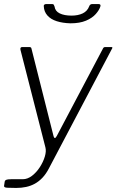

<svg xmlns="http://www.w3.org/2000/svg" viewBox="-35 -762 574 947"><path d="M45 165Q17 165 0.5 164Q-16 163 -15 155L-12 135Q-11 128 -4.5 125Q2 122 20 122H77Q101 122 123 105Q145 88 161.5 62.5Q178 37 186 10.5Q194 -16 189 -35L66 -516Q63 -530 75 -530H109Q119 -530 120 -523L229 -91Q231 -82 235.5 -81.5Q240 -81 246 -93L472 -521Q474 -526 477 -528Q480 -530 484 -530H514Q523 -530 517 -521L206 69Q192 96 174.5 114.5Q157 133 137 144Q117 155 94 160Q71 165 45 165ZM313 -647Q274 -648 244.5 -657.5Q215 -667 198.5 -686Q182 -705 181 -731Q180 -736 183.5 -739Q187 -742 193 -742H222Q228 -742 230 -739Q232 -736 234 -730Q237 -707 259.5 -696Q282 -685 318 -685Q350 -685 373 -696Q396 -707 405 -731Q407 -737 411 -739.5Q415 -742 420 -742H451Q457 -742 459.5 -739Q462 -736 460 -730Q455 -713 437.5 -693Q420 -673 389 -660Q358 -647 313 -647Z"/></svg>

Font: Libre Franklin ExtraLight
Style: Italic
Weight: 250
Italic angle: -8°
Designer: Pablo Impallari, Rodrigo Fuenzalida, Nhung Nguyen
Foundry: Impallari Type
Version: Version 3.000